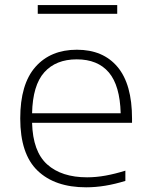

<svg xmlns="http://www.w3.org/2000/svg" viewBox="-20 -750 606 778"><path d="M329 9Q202.5 9 132.2 -58.5Q62 -126 62 -270Q62 -409 123.5 -478.8Q185 -548.5 291.5 -548.5Q398 -548.5 456.5 -478.5Q515 -408.5 515 -269.5V-252.5H110Q113 -136 171.2 -83.8Q229.5 -31.5 333 -31.5Q369.5 -31.5 408 -38.5Q446.5 -45.5 488 -58.5V-17Q404.5 9 329 9ZM291 -509.5Q206.5 -509.5 159.5 -457Q112.5 -404.5 110 -291H469Q466 -403.5 421 -456.5Q376 -509.5 291 -509.5ZM133 -694V-729.5H455V-694Z"/></svg>

Font: Encode Sans Exp XLt
Style: Regular
Weight: 200
Width: 7
Designer: Multiple Designers
Foundry: Impallari Type
Version: Version 3.002; ttfautohint (v1.8.3) -l 8 -r 50 -G 200 -x 14 